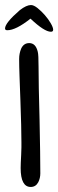

<svg xmlns="http://www.w3.org/2000/svg" viewBox="-46 -742 231 762"><path d="M156 -616Q130 -616 75 -668Q17 -622 -17 -622Q-26 -622 -26 -629Q-26 -651 33 -702Q59 -722 77 -722Q88 -722 103 -710Q118 -698 132 -682Q146 -666 155.5 -649.5Q165 -633 165 -624Q165 -616 156 -616ZM76 0Q36 0 36 -75Q36 -83 36.5 -96.5Q37 -110 38 -127Q39 -144 39 -157Q39 -170 39 -178Q39 -206 38 -247Q37 -288 35 -343Q33 -398 31.5 -439Q30 -480 30 -508Q30 -530 38 -549Q48 -571 70 -571Q96 -571 104 -536Q107 -524 107 -479Q107 -444 108 -391.5Q109 -339 111 -267Q114 -125 114 -54Q114 -35 106 -19Q96 0 76 0Z"/></svg>

Font: Dongol
Style: Regular
Weight: 400
Designer: Abdo Mohamed and Ibrahim Hamdi
Foundry: Protype Foundry
Version: Version 1.000;hotconv 1.0.109;makeotfexe 2.5.65596